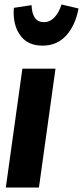

<svg xmlns="http://www.w3.org/2000/svg" viewBox="-20 -838 371 858"><path d="M228 -531 154 0H6L80 -531ZM41 -783Q41 -796 42 -803L121 -815Q124 -739 176 -739Q203 -739 223 -760Q243 -781 255 -818L331 -800Q317 -725 276 -679.5Q235 -634 170 -634Q107 -634 74 -675.5Q41 -717 41 -783Z"/></svg>

Font: Fira Sans Extra Condensed
Style: Bold Italic
Weight: 700
Width: 3
Italic angle: -8°
Designer: Carrois Corporate & Edenspiekermann AG
Foundry: Carrois Corporate GbR & Edenspiekermann AG
Version: Version 4.203